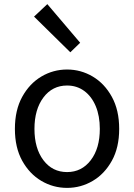

<svg xmlns="http://www.w3.org/2000/svg" viewBox="-20 -892 646 925"><path d="M303.2 13.2Q236.3 13.2 179.2 -20.5Q122.1 -54.2 86.9 -117.7Q51.8 -181.2 51.8 -271Q51.8 -361.3 86.9 -425.3Q122.1 -489.3 179.2 -523.2Q236.3 -557.1 303.2 -557.1Q369.6 -557.1 426.8 -523.2Q483.9 -489.3 519 -425.3Q554.2 -361.3 554.2 -271Q554.2 -181.2 519 -117.7Q483.9 -54.2 426.8 -20.5Q369.6 13.2 303.2 13.2ZM303.2 -63Q373.5 -63 417.2 -120.1Q460.9 -177.2 460.9 -271Q460.9 -333.5 441.2 -380.6Q421.4 -427.7 385.7 -453.9Q350.1 -480 303.2 -480Q232.4 -480 189.2 -422.4Q146 -364.7 146 -271Q146 -177.2 189.2 -120.1Q232.4 -63 303.2 -63ZM318.8 -640.1 144 -812 208 -872.1 366.2 -686Z"/></svg>

Font: Source Han Sans CN
Style: Regular
Weight: 400
Designer: Ryoko NISHIZUKA  (kana, bopomofo & ideographs); Paul D. Hunt (Latin, Greek & Cyrillic); Sandoll Communications , Soo-you
Foundry: Adobe
Version: Version 2.004;hotconv 1.0.118;makeotfexe 2.5.65603